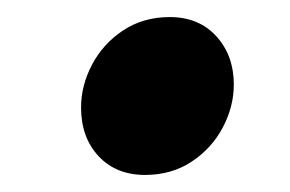

<svg xmlns="http://www.w3.org/2000/svg" viewBox="-20 -439 340 225"><path d="M150 -234Q116 -234 95.5 -256Q75 -278 75 -313Q75 -339 88 -363.5Q101 -388 124.5 -403.5Q148 -419 179 -419Q213 -419 233.5 -396.5Q254 -374 254 -340Q254 -314 241 -289.5Q228 -265 204.5 -249.5Q181 -234 150 -234Z"/></svg>

Font: Source Sans 3 ExtraBold
Style: Italic
Weight: 800
Italic angle: -11°
Version: Version 3.052;hotconv 1.1.0;makeotfexe 2.6.0